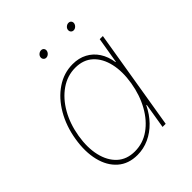

<svg xmlns="http://www.w3.org/2000/svg" viewBox="-200 -840 978 978"><g transform="rotate(-45 289.0 -351.5)"><path d="M226.1 11.2Q161.6 11.2 119.9 -25.4Q78.1 -62 62.5 -125.7Q46.9 -189.5 60.1 -270Q73.2 -350.1 110.1 -413.6Q147 -477.1 201.2 -513.7Q255.4 -550.3 319.3 -550.3Q363.3 -550.3 397.2 -532.2Q431.2 -514.2 452.9 -481Q474.6 -447.8 481 -402.8H483.4L506.8 -542.5H529.3L439.5 0H417L439.5 -136.7H436.5Q415 -92.3 382.6 -58.8Q350.1 -25.4 310.1 -7.1Q270 11.2 226.1 11.2ZM229.5 -11.2Q288.1 -11.2 335.9 -45.2Q383.8 -79.1 416.5 -137.7Q449.2 -196.3 461.4 -270Q473.6 -343.8 460.2 -402.1Q446.8 -460.4 410.2 -494.1Q373.5 -527.8 315.9 -527.8Q258.3 -527.8 209.7 -494.1Q161.1 -460.4 127.9 -402.1Q94.7 -343.8 82.5 -270Q70.3 -196.3 84 -137.7Q97.7 -79.1 134.5 -45.2Q171.4 -11.2 229.5 -11.2ZM444.8 -668Q435.5 -668 429.9 -674.8Q424.3 -681.6 425.8 -691.4Q427.2 -700.7 435.3 -707.3Q443.4 -713.9 452.6 -713.9Q462.4 -713.9 467.8 -707.3Q473.1 -700.7 471.7 -691.4Q469.7 -681.6 461.9 -674.8Q454.1 -668 444.8 -668ZM247.6 -668Q238.3 -668 232.7 -674.8Q227.1 -681.6 228.5 -691.4Q230 -700.7 238 -707.3Q246.1 -713.9 255.4 -713.9Q265.1 -713.9 270.5 -707.3Q275.9 -700.7 274.4 -691.4Q272.5 -681.6 264.6 -674.8Q256.8 -668 247.6 -668Z"/></g></svg>

Font: Inter 16pt Thin
Style: Italic
Weight: 250
Italic angle: -9.3988°
Version: Version 4.001;git-66647c0bb